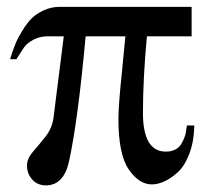

<svg xmlns="http://www.w3.org/2000/svg" viewBox="-20 -527 612 566"><path d="M552.7 -157.2Q551.8 -108.4 537.6 -72.3Q523.4 -36.1 502.9 -18.1Q482.4 0 463.4 8.3Q444.3 16.6 427.7 16.6Q389.6 16.6 359.4 -27.8Q329.1 -72.3 329.1 -175.8Q329.1 -216.8 339.8 -318.4L349.6 -419.9H232.4Q210 -172.9 183.6 -51.8Q168 19.5 115.2 19.5Q90.8 19.5 75.2 2.4Q59.6 -14.6 59.6 -39.1Q59.6 -59.6 77.1 -79.6Q94.7 -99.6 114.3 -124.5Q133.8 -149.4 137.7 -179.7L168 -419.9H119.1Q97.7 -419.9 78.1 -409.7Q58.6 -399.4 49.8 -385.7L28.3 -352.5H9.8L15.6 -371.1Q22.5 -390.6 27.8 -403.3Q33.2 -416 46.4 -437.5Q59.6 -459 73.2 -472.7Q86.9 -486.3 108.9 -496.6Q130.9 -506.8 156.2 -506.8H544.9V-419.9H413.1Q401.4 -295.9 401.4 -194.3Q401.4 -80.1 468.8 -80.1Q484.4 -80.1 496.1 -85.9Q507.8 -91.8 513.2 -100.6Q518.6 -109.4 522.9 -119.6Q527.3 -129.9 528.3 -139.6Q529.3 -149.4 531.2 -157.2Z"/></svg>

Font: FreeUniversal
Style: Bold
Weight: 700
Version: Version 1.001